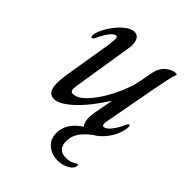

<svg xmlns="http://www.w3.org/2000/svg" viewBox="-193 -584 892 892"><g transform="rotate(45 252.5 -138.0)"><path d="M303 107Q303 164 358 164Q383 164 398.5 154.5Q414 145 417 145Q421 145 421 153Q421 159 415 169Q404 183 383 191.5Q362 200 338 200Q300 200 272 177Q244 154 244 113Q244 79 262.5 51Q281 23 315 2Q298 -12 300 -52Q302 -79 312 -125L321 -174H320Q268 -91 214 -40.5Q160 10 124 10Q82 10 82 -53Q82 -84 92 -141L126 -347Q130 -383 130 -388Q130 -403 122 -403Q99 -403 68 -343Q66 -339 61.5 -329.5Q57 -320 54 -317.5Q51 -315 48 -315Q46 -315 44 -318.5Q42 -322 42 -327Q42 -347 62.5 -383.5Q83 -420 113 -448Q143 -476 170 -476Q186 -476 195.5 -462.5Q205 -449 205 -426Q205 -411 203 -403L156 -108Q154 -94 154 -90Q154 -69 170 -69Q203 -69 241.5 -113.5Q280 -158 309.5 -220Q339 -282 348 -329L362 -402Q370 -438 394.5 -457Q419 -476 440 -476Q448 -476 448 -471Q448 -468 444 -459.5Q440 -451 438 -439Q424 -377 383 -151L377 -119Q370 -84 370 -76Q370 -62 379 -62Q395 -62 414.5 -87.5Q434 -113 446 -143Q452 -154 456 -154Q462 -154 462 -145Q462 -134 460 -126Q452 -85 426 -50.5Q400 -16 370 0Q336 26 319.5 51.5Q303 77 303 107Z"/></g></svg>

Font: Charm
Style: Regular
Weight: 400
Designer: Katatrad Aksorn Co.,Ltd.
Foundry: Cadson Demak Co.,Ltd.
Version: Version 1.001